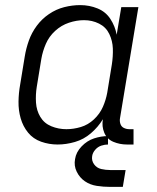

<svg xmlns="http://www.w3.org/2000/svg" viewBox="-20 -558 616 752"><path d="M206 8Q239 8 273.5 -2Q308 -12 336 -36Q364 -60 383 -91Q378 -63 388.5 -38Q399 -13 424 -2.5Q449 8 477 8H503V-52H487Q475 -52 465 -57Q455 -62 451.5 -73Q448 -84 450 -95L522 -530H455L437 -422Q431 -455 412.5 -483.5Q394 -512 362 -525Q330 -538 294 -538Q263 -538 231.5 -530Q200 -522 172 -503Q144 -484 124 -457Q104 -430 93 -399Q82 -368 77 -337L59 -227Q53 -194 52.5 -160Q52 -126 61 -94.5Q70 -63 90 -38.5Q110 -14 141 -3Q172 8 206 8ZM240 -52Q209 -52 181 -63.5Q153 -75 138 -100Q123 -125 121 -156Q119 -187 124 -218L142 -328Q147 -357 159.5 -386Q172 -415 196 -437Q220 -459 250 -469Q280 -479 309 -479Q341 -479 368 -465.5Q395 -452 408 -425Q421 -398 422 -367.5Q423 -337 418 -305L400 -195Q395 -167 383 -139.5Q371 -112 348 -90.5Q325 -69 296.5 -60.5Q268 -52 240 -52ZM412 174H461L472 108H412Q394 108 376.5 104Q359 100 348.5 85.5Q338 71 341 53Q343 40 353 28.5Q363 17 376.5 12.5Q390 8 403 8V-25Q376 -25 348.5 -16Q321 -7 299.5 15.5Q278 38 274 65Q269 91 280.5 114.5Q292 138 312.5 152Q333 166 359 170Q385 174 412 174Z"/></svg>

Font: Iosevka Sparkle Light
Style: Italic
Weight: 300
Italic angle: -9°
Designer: Belleve Invis
Foundry: Belleve Invis
Version: Version 4.5.0; ttfautohint (v1.8.3)